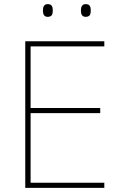

<svg xmlns="http://www.w3.org/2000/svg" viewBox="-20 -966 590 935"><path d="M189 -915C189 -898 194 -884 212 -884C234 -884 237 -898 237 -915C237 -931 234 -946 212 -946C194 -946 189 -931 189 -915ZM374 -915C374 -898 379 -884 397 -884C419 -884 422 -898 422 -915C422 -931 419 -946 397 -946C379 -946 374 -931 374 -915ZM488 -51V-76H129V-415H468V-440H129V-740H488V-765H103V-51Z"/></svg>

Font: Noto Sans Tamil UI Thin
Style: Regular
Weight: 100
Designer: Jelle Bosma - Monotype Design Team
Foundry: Monotype Imaging Inc.
Version: Version 2.004